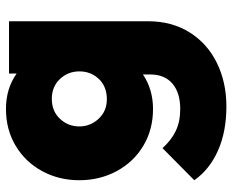

<svg xmlns="http://www.w3.org/2000/svg" viewBox="-86 -452 761 628"><g transform="rotate(-90 294.0 -138.5)"><path d="M367 -489H538V-34Q538 43 502 101Q466 159 402.5 190.5Q339 222 259 222Q177 222 115 194.5Q53 167 18 117L123 13Q149 42 179.5 56.5Q210 71 251 71Q304 71 334 45.5Q364 20 364 -28V-51Q315 -18 251 -18Q184 -18 131 -49.5Q78 -81 48 -136.5Q18 -192 18 -259Q18 -326 48 -381Q78 -436 131 -467.5Q184 -499 251 -499Q318 -499 367 -464ZM374 -259Q374 -296 349 -322.5Q324 -349 284 -349Q244 -349 219 -322.5Q194 -296 194 -259Q194 -223 219 -196Q244 -169 283 -169Q324 -169 349 -195Q374 -221 374 -259Z"/></g></svg>

Font: Outfit Extra Bold
Style: Regular
Weight: 800
Designer: Rodrigo Fuenzalida
Foundry: fragTYPE
Version: Version 1.000